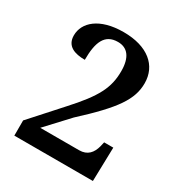

<svg xmlns="http://www.w3.org/2000/svg" viewBox="-171 -844 904 963"><g transform="rotate(30 281.5 -362.0)"><path d="M51 0H506L511 -196H458L452 -170C441 -128 417 -99 369 -99H144L264 -228C434 -384 486 -461 486 -554C486 -656 407 -724 267 -724C127 -724 58 -659 58 -585C58 -523 108 -506 167 -506C167 -607 190 -667 267 -667C323 -667 354 -627 354 -548C354 -452 320 -385 204 -258L51 -88Z"/></g></svg>

Font: Noto Serif Ethiopic SemiBold
Style: Regular
Weight: 600
Designer: Monotype Design Team
Foundry: Monotype Imaging Inc.
Version: Version 2.102